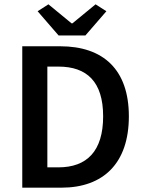

<svg xmlns="http://www.w3.org/2000/svg" viewBox="-20 -868 665 888"><path d="M83 0H264C458 0 576 -113 576 -330C576 -546 458 -654 258 -654H83ZM250 -560C382 -560 457 -490 457 -330C457 -169 382 -94 250 -94H199V-560ZM251 -704H375L472 -816L422 -848L315 -760H311L204 -848L154 -816Z"/></svg>

Font: DAIFUKU Sans Semibold
Style: Regular
Weight: 600
Designer: Original font ‘Source Sans 3’ : Paul D. Hunt
Foundry: Daifuku
Version: Version 1.000